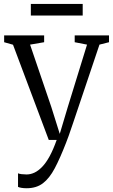

<svg xmlns="http://www.w3.org/2000/svg" viewBox="-20 -726 588 996"><path d="M118 250.5Q103.5 250.5 91.5 248.5Q79.5 246.5 73.5 243.5V173Q79.5 176 92.5 177.5Q105.5 179 118 179Q138.5 179 158.8 169.5Q179 160 199 139.2Q219 118.5 237.8 84Q256.5 49.5 274 0H233L47.5 -494L1.5 -507V-542.5H209V-507L136 -494.5L246 -171.5L290 -31.5L332 -172L431.5 -494.5L367.5 -507V-542.5H545.5V-507L496 -494.5Q463.5 -398 437.8 -321.5Q412 -245 392.5 -187Q373 -129 359.2 -88Q345.5 -47 336.2 -21.2Q327 4.5 322 16.5Q291.5 95 264 147Q236.5 199 202.5 224.8Q168.5 250.5 118 250.5ZM409 -705.5V-645.5H140V-705.5Z"/></svg>

Font: Merriweather 48pt Light
Style: Regular
Weight: 300
Version: Version 2.100